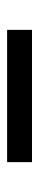

<svg xmlns="http://www.w3.org/2000/svg" viewBox="195 -610 110 540"><g transform="rotate(-90 250.0 -340.0)"><path d="M64 -305V-375H436V-305Z"/></g></svg>

Font: Iosevka SS04
Style: Regular
Weight: 400
Monospace: yes
Designer: Belleve Invis
Foundry: Belleve Invis
Version: Version 19.0.0; ttfautohint (v1.8.4)